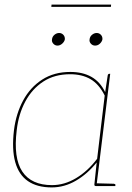

<svg xmlns="http://www.w3.org/2000/svg" viewBox="-20 -812 575 838"><path d="M206 6Q142 6 102 -21.5Q62 -49 46.5 -104.5Q31 -160 41 -244Q50 -316 81 -373.5Q112 -431 164 -464.5Q216 -498 287 -498Q341 -498 379 -476.5Q417 -455 439 -410L450 -482Q451 -490 458 -490H461L401 0H398Q391 0 392 -8L402 -103Q362 -53 311.5 -23.5Q261 6 206 6ZM207 -4Q261 -4 312 -34.5Q363 -65 404 -119L437 -395Q412 -445 375 -466.5Q338 -488 286 -488Q218 -488 169 -456Q120 -424 90.5 -369Q61 -314 53 -244Q38 -122 77.5 -63Q117 -4 207 -4ZM398 0 400 -12 477 -10Q479 -10 481.5 -8.5Q484 -7 484 -5L483 0ZM263 -640Q261 -630 251.5 -621.5Q242 -613 231 -613Q220 -613 212.5 -621.5Q205 -630 207 -640Q208 -652 217.5 -660Q227 -668 238 -668Q249 -668 256.5 -660Q264 -652 263 -640ZM427 -640Q425 -630 416 -621.5Q407 -613 395 -613Q384 -613 376.5 -621.5Q369 -630 371 -640Q372 -652 381.5 -660Q391 -668 402 -668Q413 -668 420.5 -660Q428 -652 427 -640ZM204 -782 205 -792H465L464 -782Z"/></svg>

Font: Aleo Thin
Style: Italic
Weight: 250
Italic angle: -7°
Designer: Alessio Laiso
Foundry: Alessio Laiso
Version: Version 2.001;gftools[0.9.29]